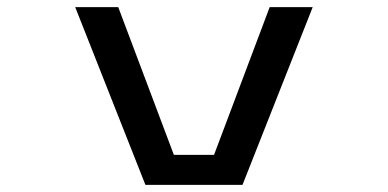

<svg xmlns="http://www.w3.org/2000/svg" viewBox="-20 -520 1090 540"><path d="M738.5 -500H859.5L662 0H389L191.5 -500H312.5L469 -84.5H582Z"/></svg>

Font: League Mono Extended
Style: Regular
Weight: 400
Width: 9
Designer: Tyler Finck
Foundry: The League of Moveable Type / Tyler Finck
Version: Version 2.210